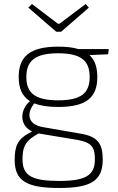

<svg xmlns="http://www.w3.org/2000/svg" viewBox="-20 -726 588 955"><path d="M284 -568 422 -688 406 -706 276 -608H268L139 -706L121 -688L260 -568ZM521 -482H370C343 -490 310 -494 270 -494C127 -494 73 -444 73 -343C73 -287 90 -247 129 -223C80 -182 73 -103 140 -72L125 -64C67 -34 53 3 53 69C53 173 111 209 275 209C432 209 491 173 491 68C491 -9 468 -47 382 -61L192 -94C113 -108 113 -167 151 -212C181 -200 219 -194 269 -194C411 -194 464 -242 464 -343C464 -391 452 -427 425 -452L518 -456ZM269 -227C154 -227 111 -264 111 -343C111 -422 153 -461 269 -461C386 -461 426 -422 426 -343C426 -264 385 -227 269 -227ZM452 67C452 147 405 174 274 174C139 174 92 148 92 67C92 9 104 -20 150 -49L171 -62H173L366 -30C437 -17 452 7 452 67Z"/></svg>

Font: Exo 2 Extra Light
Style: Regular
Weight: 250
Designer: Natanael Gama
Version: Version 1.001;PS 001.001;hotconv 1.0.88;makeotf.lib2.5.64775